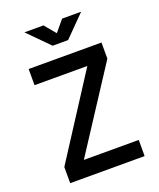

<svg xmlns="http://www.w3.org/2000/svg" viewBox="-162 -997 909 1096"><g transform="rotate(-20 293.0 -449.0)"><path d="M71.8 0V-98.1L392.6 -595.2H71.8V-693.4H514.2V-595.2L190.4 -98.1H523.9V0ZM246.1 -771.5 120.6 -898.4H236.3L293 -830.6L349.6 -898.4H465.3L339.8 -771.5Z"/></g></svg>

Font: Caskaydia Cove Medium
Style: Regular
Weight: 500
Monospace: yes
Designer: Aaron Bell
Foundry: Saja Typeworks
Version: Version 4.300; ttfautohint (v1.8.3)